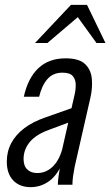

<svg xmlns="http://www.w3.org/2000/svg" viewBox="-20 -760 454 790"><path d="M218 0Q218 -14 221 -35Q224 -56 228 -80H221L287 -371Q292 -392 291.5 -413Q291 -434 279 -447.5Q267 -461 237 -461Q198 -461 175 -434.5Q152 -408 141 -362H78Q95 -439 138 -479.5Q181 -520 250 -520Q306 -520 330.5 -496Q355 -472 358 -434.5Q361 -397 352 -358L287 -73Q283 -52 280.5 -34Q278 -16 278 0ZM106 10Q61 10 34.5 -17.5Q8 -45 8 -95Q8 -137 26.5 -171.5Q45 -206 80 -232.5Q115 -259 167 -277L289 -320L276 -261L182 -226Q127 -206 102 -175Q77 -144 77 -106Q77 -77 92.5 -62.5Q108 -48 133 -48Q171 -48 199 -76.5Q227 -105 239 -158L231 -77Q210 -33 177.5 -11.5Q145 10 106 10ZM124 -583 272 -740H338L414 -583H377L278 -720H336L175 -583Z"/></svg>

Font: Instrument Sans Condensed
Style: Italic
Weight: 400
Width: 3
Italic angle: -13°
Designer: Rodrigo Fuenzalida
Foundry: fragTYPE
Version: Version 1.000;gftools[0.9.28]